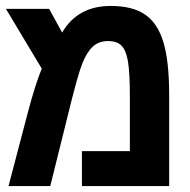

<svg xmlns="http://www.w3.org/2000/svg" viewBox="-21 -629 641 649"><path d="M353 -608.9Q427.2 -608.9 469.7 -579.6Q512.2 -550.3 531.5 -485.8Q550.8 -421.4 550.8 -308.1V0H255.9V-118.2H418V-297.9Q418 -383.3 411.6 -420.9Q405.3 -458.5 390.1 -474.4Q375 -490.2 344.2 -490.2Q313.5 -490.2 293.2 -471.9Q272.9 -453.6 257.1 -414.1Q241.2 -374.5 208 -237.8L148.9 0H7.8L74.2 -252.9Q98.6 -344.7 120.1 -397L-1 -599.1H145L189 -519Q241.7 -608.9 353 -608.9Z"/></svg>

Font: Liberation Mono
Style: Bold
Weight: 700
Monospace: yes
Designer: Steve Matteson
Foundry: Ascender Corporation
Version: Version 2.1.5